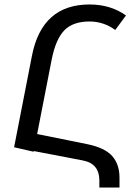

<svg xmlns="http://www.w3.org/2000/svg" viewBox="-20 -744 615 858"><path d="M514 50V94H424V62Q424 -13 350 -27L131 -69L130 -66L43 -86L123 -496Q168 -724 380 -724Q474 -724 543 -675L495 -610Q443 -648 380 -648Q306 -648 267.5 -608.5Q229 -569 211 -478L146 -145L369 -100Q448 -84 481 -47Q514 -10 514 50Z"/></svg>

Font: Noto Sans Armenian
Style: Regular
Weight: 400
Designer: Monotype Design Team
Foundry: Monotype Imaging Inc.
Version: Version 2.040;GOOG;noto-fonts:20170220:a8a215d2e889